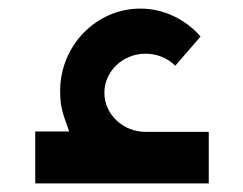

<svg xmlns="http://www.w3.org/2000/svg" viewBox="-20 -427 566 447"><path d="M141 -121H62V0H466V-120H319C266 -120 223 -161 223 -211C223 -261 266 -302 319 -302C345 -302 370 -292 388 -274L447 -342C411 -383 360 -407 307 -407C204 -407 120 -321 120 -215C120 -174 128 -159 141 -121Z"/></svg>

Font: All Genders v4
Style: Regular
Weight: 400
Designer: Rassam Alawdi
Foundry: Rassam Art
Version: Version 3.100;FEAKit 1.0